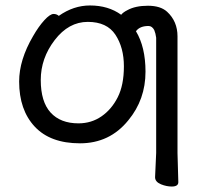

<svg xmlns="http://www.w3.org/2000/svg" viewBox="-20 -506 723 702"><path d="M195 -448Q249 -486 309 -486Q376 -486 423 -452Q430 -461 446 -469Q475 -485 521 -485Q567 -485 591 -463Q629 -428 629 -373Q629 -369 629 -365V54L632 160Q632 176 608 176Q589 176 569 168Q547 159 547 142Q547 142 551 53V-368Q549 -384 544 -396Q536 -411 523 -411Q492 -411 478 -393L477 -392Q512 -334 512 -244Q512 -142 449 -66Q381 18 272.5 18Q164 18 107 -43Q50 -104 50 -208Q50 -287 101 -374Q121 -409 142 -432Q163 -455 176 -455Q187 -455 195 -448ZM267 -55Q314 -55 351 -80.5Q388 -106 410.5 -150.5Q433 -195 433 -263.5Q433 -332 402 -379Q371 -426 301 -426Q231 -426 180 -359.5Q129 -293 129 -213.5Q129 -134 165 -94.5Q201 -55 267 -55Z"/></svg>

Font: Moon Stars Kai
Style: Bold
Weight: 700
Designer: GuiWonder
Version: Version 1.101